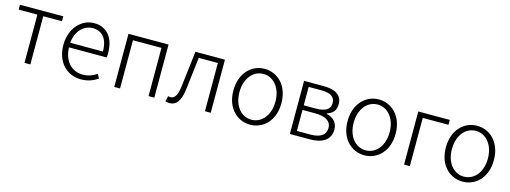

<svg xmlns="http://www.w3.org/2000/svg" viewBox="-13 -1198 4939 1861"><g transform="rotate(15 2456.0 -267.0)"><path d="M217 0H276V-484H464V-533H29V-484H217Z M784 13C861 13 911 -12 954 -39L932 -82C892 -54 847 -36 790 -36C675 -36 598 -126 595 -257H973C975 -270 976 -284 976 -299C976 -456 899 -547 770 -547C649 -547 536 -439 536 -266C536 -91 647 13 784 13ZM595 -303C606 -426 684 -497 771 -497C864 -497 923 -432 923 -303Z M1118 0H1176V-484H1462V0H1520V-533H1118Z M1675 13C1743 13 1783 -41 1798 -161C1811 -269 1824 -376 1836 -484H2028V0H2086V-533H1790C1775 -412 1762 -295 1747 -174C1736 -85 1712 -45 1669 -45C1660 -45 1652 -46 1646 -49L1633 6C1646 11 1656 13 1675 13Z M2483 13C2612 13 2724 -89 2724 -266C2724 -444 2612 -547 2483 -547C2354 -547 2242 -444 2242 -266C2242 -89 2354 13 2483 13ZM2483 -37C2379 -37 2303 -130 2303 -266C2303 -402 2379 -496 2483 -496C2587 -496 2664 -402 2664 -266C2664 -130 2587 -37 2483 -37Z M2880 0H3081C3205 0 3286 -48 3286 -152C3286 -232 3231 -267 3174 -281V-285C3225 -301 3263 -333 3263 -401C3263 -493 3192 -533 3075 -533H2880ZM2938 -303V-488H3065C3162 -488 3203 -456 3203 -396C3203 -337 3163 -303 3056 -303ZM2938 -46V-257H3063C3171 -257 3227 -219 3227 -155C3227 -82 3175 -46 3071 -46Z M3629 13C3758 13 3870 -89 3870 -266C3870 -444 3758 -547 3629 -547C3500 -547 3388 -444 3388 -266C3388 -89 3500 13 3629 13ZM3629 -37C3525 -37 3449 -130 3449 -266C3449 -402 3525 -496 3629 -496C3733 -496 3810 -402 3810 -266C3810 -130 3733 -37 3629 -37Z M4026 0H4084V-484H4342V-533H4026Z M4615 13C4744 13 4856 -89 4856 -266C4856 -444 4744 -547 4615 -547C4486 -547 4374 -444 4374 -266C4374 -89 4486 13 4615 13ZM4615 -37C4511 -37 4435 -130 4435 -266C4435 -402 4511 -496 4615 -496C4719 -496 4796 -402 4796 -266C4796 -130 4719 -37 4615 -37Z"/></g></svg>

Font: Spoqa Han Sans Neo Light
Style: Regular
Weight: 300
Designer: [Spoqa Han Sans Neo] Dong-huui Kim  Younghwa Kang  Yujin Lee  [Noto Sans] Ryoko NISHIZUKA  (kana & ideographs); Paul D. 
Foundry: Spoqa (http://www.spoqa-han-sans.com)
Version: Version 1.000